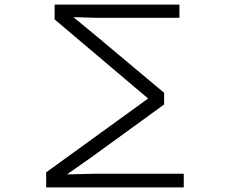

<svg xmlns="http://www.w3.org/2000/svg" viewBox="-20 -790 1040 840"><path d="M784 30V-30H397L273 -27L380 -102L698 -333V-384L397 -636L301 -715L405 -712H765V-770H219V-705L628 -359L182 -36V30Z"/></svg>

Font: LINE Seed JP_OTF Regular
Style: Regular
Weight: 400
Designer: LY Corporation & Fontrix & Fontworks
Version: Version 1.002